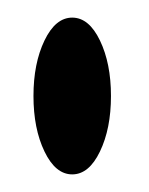

<svg xmlns="http://www.w3.org/2000/svg" viewBox="-20 -186 169 218"><path d="M30.5 -14Q18 -40 18 -77Q18 -114 30.5 -140Q43 -166 62 -166Q81 -166 93.5 -140Q106 -114 106 -77Q106 -40 93.5 -14Q81 12 62 12Q43 12 30.5 -14Z"/></svg>

Font: Cathisma Unicode
Style: Normal
Weight: 400
Version: Version 1.0